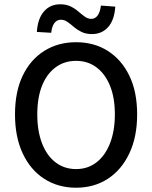

<svg xmlns="http://www.w3.org/2000/svg" viewBox="-20 -864 709 896"><path d="M335 12Q251 12 186.5 -29.5Q122 -71 86 -148Q50 -225 50 -330Q50 -436 86 -511Q122 -586 186.5 -626.5Q251 -667 335 -667Q419 -667 483 -626.5Q547 -586 583.5 -511Q620 -436 620 -330Q620 -225 583.5 -148Q547 -71 483 -29.5Q419 12 335 12ZM335 -75Q390 -75 430.5 -106.5Q471 -138 493.5 -195.5Q516 -253 516 -330Q516 -408 493.5 -463.5Q471 -519 430.5 -549.5Q390 -580 335 -580Q280 -580 239 -549.5Q198 -519 176 -463.5Q154 -408 154 -330Q154 -253 176 -195.5Q198 -138 239 -106.5Q280 -75 335 -75ZM409 -705Q381 -705 360.5 -715Q340 -725 324.5 -738.5Q309 -752 294.5 -762Q280 -772 264 -772Q246 -772 234 -756.5Q222 -741 219 -711L152 -715Q156 -777 185 -810.5Q214 -844 261 -844Q289 -844 309.5 -834Q330 -824 345.5 -810.5Q361 -797 375.5 -786.5Q390 -776 406 -776Q424 -776 435.5 -791.5Q447 -807 451 -838L518 -833Q514 -771 485 -738Q456 -705 409 -705Z"/></svg>

Font: Mada Medium
Style: Regular
Weight: 500
Designer: Khaled Hosny
Version: Version 1.5